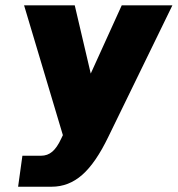

<svg xmlns="http://www.w3.org/2000/svg" viewBox="-20 -520 666 720"><path d="M209 1 215.8 -13.2 70.3 -500H260.3L320.3 -244.1L436.5 -500H626.5L386.2 -6.8Q338.9 91.3 288.3 135.7Q237.8 180.2 173.8 180.2H47.9L64 64H133.8Q158.2 64 176 48.8Q193.8 33.7 209 1Z"/></svg>

Font: Fivo Sans Black
Style: Regular
Weight: 900
Designer: Alexander Slobzheninov
Foundry: Alexander Slobzheninov
Version: 1.0